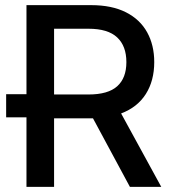

<svg xmlns="http://www.w3.org/2000/svg" viewBox="-20 -727 668 747"><path d="M83 -270.5H3.9V-360.4H83V-707H335Q415 -707 470 -679.2Q524.9 -651.4 552.5 -601.3Q580.1 -551.3 580.1 -485.4Q580.1 -413.1 547.4 -361.3Q514.6 -309.6 451.2 -285.6L607.4 0H485.4L341.8 -266.6H335H190.4V0H83ZM324.2 -359.4Q400.4 -359.4 436 -391.4Q471.7 -423.3 471.7 -485.4Q471.7 -547.9 435.8 -581.5Q399.9 -615.2 324.2 -615.2H190.4V-359.4Z"/></svg>

Font: Pretendard Std Medium
Style: Regular
Weight: 500
Designer: Base glyphs from Inter by Rasmus Andersson; Hangeul glyphs from Noto Sans CJK(Source Han Sans) by Jang Soo-young and Kan
Foundry: Kil Hyung-jin
Version: Version 1.309